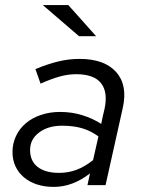

<svg xmlns="http://www.w3.org/2000/svg" viewBox="-20 -726 556 753"><path d="M29 0ZM191 7Q155 7 125.5 -2.5Q96 -12 74.5 -30Q53 -48 41 -73Q29 -98 29 -130Q29 -163 42.5 -192Q56 -221 80.5 -242Q105 -263 139.5 -275Q174 -287 216 -287Q262 -287 303.5 -274Q345 -261 377 -240Q380 -255 383 -269.5Q386 -284 390 -299Q404 -365 376 -400Q348 -435 279 -435Q247 -435 214.5 -426Q182 -417 139 -398Q134 -412 129 -426.5Q124 -441 119 -455Q167 -475 208.5 -485Q250 -495 292 -495Q389 -495 435 -444Q481 -393 462 -305Q445 -228 428 -152.5Q411 -77 394 0H323Q325 -11 328 -23Q331 -35 333 -46Q265 7 191 7ZM98 -138Q98 -94 128 -71Q158 -48 212 -48Q248 -48 280 -60Q312 -72 345 -98L366 -191Q336 -213 302 -223Q268 -233 223 -233Q169 -233 133.5 -206.5Q98 -180 98 -138ZM248 -706 357 -584H290L148 -706Z"/></svg>

Font: Rosa Sans Light
Style: Italic
Weight: 300
Italic angle: -12°
Designer: Pentagram / MCKL
Foundry: Pentagram / MCKL
Version: Version 1.005;September 16, 2019;FontCreator 11.5.0.2425 64-